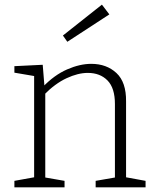

<svg xmlns="http://www.w3.org/2000/svg" viewBox="-20 -807 668 827"><path d="M42 0V-28L136 -45L127 -34V-489L136 -478L42 -494V-522L164 -528L172 -429L164 -432Q214 -484 269 -508Q324 -532 373 -532Q439 -532 481.5 -492.5Q524 -453 523 -370V-34L514 -45L607 -28V0H392V-28L484 -44L475 -33V-359Q475 -428 443 -460.5Q411 -493 358 -493Q316 -493 266.5 -470Q217 -447 169 -398L175 -411V-33L166 -44L258 -28V0ZM270 -627 251 -654 419 -787 451 -745Z"/></svg>

Font: Bitter Thin Light
Style: Regular
Weight: 300
Version: Version 2.002